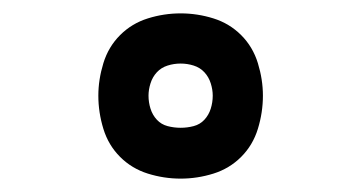

<svg xmlns="http://www.w3.org/2000/svg" viewBox="-20 -800 540 287"><path d="M250 -533Q225 -533 201 -540.5Q177 -548 159.5 -565.5Q142 -583 134.5 -607.5Q127 -632 127 -657Q127 -681 134.5 -705.5Q142 -730 159.5 -747.5Q177 -765 201 -772.5Q225 -780 250 -780Q275 -780 299 -772.5Q323 -765 340.5 -747.5Q358 -730 365.5 -705.5Q373 -681 373 -657Q373 -632 365.5 -607.5Q358 -583 340.5 -565.5Q323 -548 299 -540.5Q275 -533 250 -533ZM250 -609Q260 -609 269.5 -611.5Q279 -614 285.5 -621Q292 -628 295 -637.5Q298 -647 298 -657Q298 -666 295 -675.5Q292 -685 285.5 -692Q279 -699 269.5 -702Q260 -705 250 -705Q240 -705 230.5 -702Q221 -699 214.5 -692Q208 -685 205 -675.5Q202 -666 202 -657Q202 -647 205 -637.5Q208 -628 214.5 -621Q221 -614 230.5 -611.5Q240 -609 250 -609Z"/></svg>

Font: Iosevka Gothic
Style: Bold
Weight: 700
Monospace: yes
Designer: Belleve Invis
Foundry: Belleve Invis
Version: Version 15.5.1; ttfautohint (v1.8.4)